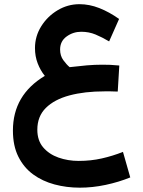

<svg xmlns="http://www.w3.org/2000/svg" viewBox="-20 -556 679 914"><path d="M547.9 -244.1 540.5 -120.1Q520.5 -121.1 506.3 -121.1Q492.2 -121.1 478 -121.1Q382.8 -121.1 310.8 -101.8Q238.8 -82.5 198.2 -42.2Q157.7 -2 157.7 61.5Q157.7 112.8 185.5 145.5Q213.4 178.2 258.3 194.1Q303.2 210 354.5 210Q412.6 210 464.6 198.2Q516.6 186.5 565.4 167L600.1 288.6Q544.9 311 482.7 324.2Q420.4 337.4 359.9 337.4Q296.9 337.4 239.5 322Q182.1 306.6 137.7 274.2Q93.3 241.7 67.4 189.9Q41.5 138.2 41.5 65.4Q41.5 -104 193.4 -194.8Q172.4 -220.7 159.4 -254.4Q146.5 -288.1 146.5 -327.1Q146.5 -383.3 176.3 -430.9Q206.1 -478.5 254.4 -507.3Q302.7 -536.1 358.4 -536.1Q405.3 -536.1 452.6 -517.6Q500 -499 546.9 -465.8L499.5 -358.9Q465.8 -378.9 434.6 -391.8Q403.3 -404.8 366.7 -404.8Q328.1 -404.8 297.1 -382.3Q266.1 -359.9 266.1 -320.3Q266.1 -290.5 281.5 -269.5Q296.9 -248.5 311.5 -236.3Q356.9 -241.7 393.6 -244.9Q430.2 -248 467.3 -248Q487.3 -248 505.6 -247.3Q523.9 -246.6 547.9 -244.1Z"/></svg>

Font: Vazirmatn FD
Style: Bold
Weight: 700
Designer: Saber Rastikerdar
Foundry: Saber Rastikerdar
Version: Version 33.001